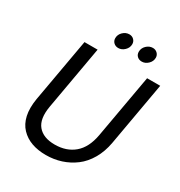

<svg xmlns="http://www.w3.org/2000/svg" viewBox="-202 -1009 1079 1153"><g transform="rotate(30 337.5 -432.5)"><path d="M69.8 -256.8 147.9 -696.8H238.8L161.1 -256.8Q145 -164.6 182.6 -119.4Q220.2 -74.2 299.8 -74.2Q380.9 -74.2 434.1 -119.4Q487.3 -164.6 503.9 -256.8L582 -696.8H672.9L595.2 -256.8Q583.5 -190.9 553.7 -139.6Q523.9 -88.4 481.9 -56.9Q439.9 -25.4 390.1 -9.3Q340.3 6.8 285.2 6.8Q230 6.8 186.3 -8.8Q142.6 -24.4 111.6 -56.9Q80.6 -89.4 69.6 -139.2Q58.6 -189 69.8 -256.8ZM340.8 -767.1Q321.3 -767.1 308.6 -779.3Q295.9 -791.5 295.9 -810.1Q295.9 -835 314.9 -853.5Q334 -872.1 358.9 -872.1Q377.9 -872.1 390.4 -859.6Q402.8 -847.2 402.8 -829.1Q402.8 -804.2 383.5 -785.6Q364.3 -767.1 340.8 -767.1ZM503.9 -767.1Q483.9 -767.1 471.4 -779.1Q459 -791 459 -810.1Q459 -835 478 -853.5Q497.1 -872.1 522 -872.1Q540.5 -872.1 553.2 -859.6Q565.9 -847.2 565.9 -829.1Q565.9 -804.2 546.6 -785.6Q527.3 -767.1 503.9 -767.1Z"/></g></svg>

Font: Poppins
Style: Italic
Weight: 400
Italic angle: -10°
Designer: Ninad Kale (Devanagari), Jonny Pinhorn (Latin)
Foundry: Indian Type Foundry
Version: Version 3.200;PS 1.000;hotconv 16.6.54;makeotf.lib2.5.65590